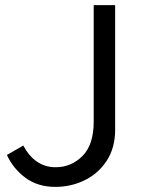

<svg xmlns="http://www.w3.org/2000/svg" viewBox="-20 -720 555 752"><path d="M7 -113 71 -150Q117 -65 198 -65Q259 -65 303 -109Q347 -153 347 -244V-700H431V-212Q431 -141 398 -90.5Q365 -40 311.5 -14Q258 12 197 12Q128 12 80 -23.5Q32 -59 7 -113Z"/></svg>

Font: Oak Sans
Style: Regular
Weight: 400
Designer: Erik Kennedy, Walven
Foundry: Erik Kennedy, Walven
Version: Version 1.000